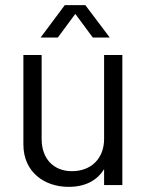

<svg xmlns="http://www.w3.org/2000/svg" viewBox="-20 -720 579 747"><path d="M273 -666 341 -574H407L312 -700H232L138 -574H205ZM385 -506V-179C385 -105 336 -54 260 -54C187 -54 142 -104 142 -179V-506H71V-158C71 -51 152 7 247 7C312 7 358 -18 385 -62V0H456V-506Z"/></svg>

Font: Arthouse Owned
Style: Regular
Weight: 400
Designer: Jeremy Tribby
Foundry: Tribby Type
Version: Version 1.000;PS 001.000;hotconv 1.0.88;makeotf.lib2.5.64775